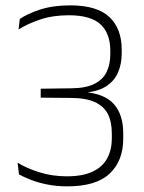

<svg xmlns="http://www.w3.org/2000/svg" viewBox="-20 -668 522 698"><path d="M225 9.5Q185 9.5 150.8 2.5Q116.5 -4.5 90.8 -14.8Q65 -25 49 -34L44 -76.5Q76 -56.5 122.8 -41.8Q169.5 -27 223 -27Q280 -27 316 -43.8Q352 -60.5 369.2 -91.5Q386.5 -122.5 386.5 -165.5V-183Q386.5 -225.5 371.8 -254Q357 -282.5 324 -297.2Q291 -312 236 -312L128 -313V-345.5L239 -347Q292 -347.5 323 -363Q354 -378.5 367.5 -406.2Q381 -434 381 -470.5V-483.5Q381 -546 345.8 -579.2Q310.5 -612.5 230 -612.5Q172 -612.5 126.5 -597.2Q81 -582 47.5 -561L52 -599Q78.5 -617.5 125.2 -633Q172 -648.5 235 -648.5Q333 -648.5 377.8 -606Q422.5 -563.5 422.5 -487.5V-474.5Q422.5 -434.5 408.5 -403.2Q394.5 -372 363.8 -353Q333 -334 282.5 -331L280 -328.5L281 -334Q359.5 -328.5 393.8 -289.8Q428 -251 428 -184V-163.5Q428 -83.5 378.8 -37Q329.5 9.5 225 9.5Z"/></svg>

Font: Anek Odia ExtraLight
Style: Regular
Weight: 250
Designer: Yesha Goshar & Mahesh Sahu (Odia), Yesha Goshar (Latin)
Foundry: Ek Type
Version: Version 1.003